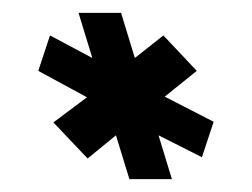

<svg xmlns="http://www.w3.org/2000/svg" viewBox="-20 -687 391 298"><path d="M115 -536 62.9 -497 116 -441 160 -477 180.8 -409H246.8L226 -477L293.4 -443L311.6 -498L235.7 -537L285.4 -577L233.6 -632L189.3 -597L167.9 -667H101.9L123.3 -597L57.6 -632L39.4 -577Z"/></svg>

Font: Din Kursivschrift
Style: LeftEng
Weight: 400
Version: Version 1.089